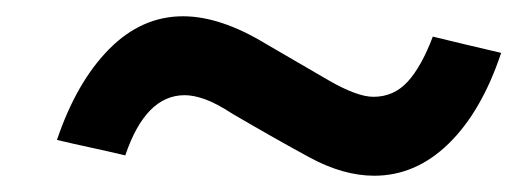

<svg xmlns="http://www.w3.org/2000/svg" viewBox="-20 -490 636 236"><path d="M307 -436Q348 -412 383.5 -391.5Q419 -371 439 -371Q464 -371 481 -389.5Q498 -408 512 -445Q533 -440 553.5 -435Q574 -430 596 -425Q572 -353 531.5 -313.5Q491 -274 440 -274Q402 -274 360.5 -296.5Q319 -319 266 -350Q246 -363 232 -368Q218 -373 207 -373Q159 -373 134 -299Q113 -304 92 -308.5Q71 -313 50 -318Q74 -389 114 -429.5Q154 -470 205 -470Q251 -470 307 -436Z"/></svg>

Font: Rosa Sans SemiBold
Style: Italic
Weight: 600
Italic angle: -12°
Designer: Pentagram / MCKL
Foundry: Pentagram / MCKL
Version: Version 1.005;September 16, 2019;FontCreator 11.5.0.2425 64-